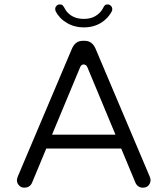

<svg xmlns="http://www.w3.org/2000/svg" viewBox="-20 -865 769 881"><path d="M364.3 -739.3Q427.7 -739.3 468.8 -780.3Q483.4 -794.9 493.2 -813.5Q495.1 -817.4 495.1 -823.2Q495.1 -832 488.8 -838.4Q482.4 -844.7 473.6 -844.7Q464.8 -844.7 460.9 -840.3Q457 -835.9 454.6 -831.1Q452.1 -826.2 449.2 -821.3Q437.5 -802.7 416.5 -790.5Q395.5 -778.3 364.3 -778.3Q319.3 -778.3 292 -805.7Q281.2 -816.4 274.4 -831.1Q271.5 -835.9 267.6 -840.3Q263.7 -844.7 254.9 -844.7Q245.1 -844.7 239.3 -838.4Q233.4 -832 233.4 -824.7Q233.4 -817.4 235.4 -813.5Q252.9 -779.3 287.1 -759.8Q321.3 -739.3 364.3 -739.3ZM90.8 -3.9Q117.2 -3.9 127 -26.4L192.4 -183.6H536.1L601.6 -26.4Q606.4 -15.6 615.2 -9.8Q624 -3.9 633.8 -3.9Q643.6 -3.9 649.4 -5.9Q656.2 -8.8 661.1 -13.7Q670.9 -24.4 670.9 -39.1Q670.9 -43.9 667 -54.7L418 -642.6Q402.3 -677.7 369.1 -677.7H359.4Q326.2 -677.7 310.5 -642.6L61.5 -54.7Q57.6 -42 57.6 -39.1Q57.6 -24.4 67.4 -14.2Q77.1 -3.9 90.8 -3.9ZM218.8 -247.1 347.7 -556.6Q352.5 -569.3 364.3 -569.3Q376 -568.4 380.9 -556.6L509.8 -247.1Z"/></svg>

Font: FakePearl
Style: ExtraLight
Weight: 300
Version: Version 1.2